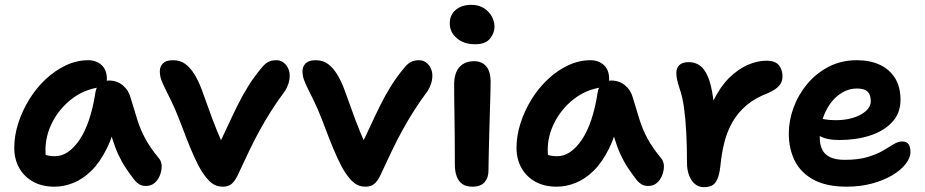

<svg xmlns="http://www.w3.org/2000/svg" viewBox="-20 -762 3826 794"><path d="M205 10Q155 10 118 -10Q81 -30 60 -66.5Q39 -103 39 -151Q39 -201 55.5 -252.5Q72 -304 101 -351Q130 -398 169 -434.5Q208 -471 253 -492Q298 -513 345 -513Q378 -513 400 -493Q422 -473 422 -436Q422 -421 413.5 -412.5Q405 -404 391 -401Q325 -391 275 -351.5Q225 -312 196.5 -256.5Q168 -201 168 -141Q168 -120 171.5 -102.5Q175 -85 186 -58L123 -149Q147 -130 164.5 -123Q182 -116 207 -116Q263 -116 309 -184Q355 -252 375 -382Q379 -404 394 -416.5Q409 -429 430 -429Q464 -429 488 -409Q512 -389 520 -358Q535 -308 548 -266.5Q561 -225 581.5 -187.5Q602 -150 636 -109Q648 -95 648.5 -76Q649 -57 641.5 -37.5Q634 -18 619.5 -5.5Q605 7 584 7Q567 7 556.5 0.5Q546 -6 538 -15Q517 -42 500 -67.5Q483 -93 469 -123.5Q455 -154 443 -193.5Q431 -233 421 -286L468 -289Q450 -205 421.5 -147.5Q393 -90 357.5 -55.5Q322 -21 283 -5.5Q244 10 205 10Z M901 10Q875 10 856 -4.5Q837 -19 816 -51Q801 -74 784.5 -110.5Q768 -147 751.5 -189Q735 -231 722 -266Q703 -315 687.5 -346Q672 -377 662 -397.5Q652 -418 646.5 -433.5Q641 -449 641 -468Q641 -487 654 -500Q667 -513 695 -513Q726 -513 747 -497Q768 -481 784.5 -454Q801 -427 814 -392Q829 -352 844.5 -308Q860 -264 877.5 -221Q895 -178 913 -141L876 -146Q901 -196 921.5 -240.5Q942 -285 962.5 -326.5Q983 -368 1007 -406.5Q1031 -445 1063 -483Q1076 -499 1090 -506Q1104 -513 1123 -513Q1139 -513 1151.5 -504Q1164 -495 1171 -480.5Q1178 -466 1178 -450Q1178 -433 1173 -417Q1168 -401 1160 -388Q1126 -342 1101 -302.5Q1076 -263 1054 -223Q1032 -183 1010 -137Q988 -91 961 -33Q949 -10 936 0Q923 10 901 10Z M1491 10Q1465 10 1446 -4.5Q1427 -19 1406 -51Q1391 -74 1374.5 -110.5Q1358 -147 1341.5 -189Q1325 -231 1312 -266Q1293 -315 1277.5 -346Q1262 -377 1252 -397.5Q1242 -418 1236.5 -433.5Q1231 -449 1231 -468Q1231 -487 1244 -500Q1257 -513 1285 -513Q1316 -513 1337 -497Q1358 -481 1374.5 -454Q1391 -427 1404 -392Q1419 -352 1434.5 -308Q1450 -264 1467.5 -221Q1485 -178 1503 -141L1466 -146Q1491 -196 1511.5 -240.5Q1532 -285 1552.5 -326.5Q1573 -368 1597 -406.5Q1621 -445 1653 -483Q1666 -499 1680 -506Q1694 -513 1713 -513Q1729 -513 1741.5 -504Q1754 -495 1761 -480.5Q1768 -466 1768 -450Q1768 -433 1763 -417Q1758 -401 1750 -388Q1716 -342 1691 -302.5Q1666 -263 1644 -223Q1622 -183 1600 -137Q1578 -91 1551 -33Q1539 -10 1526 0Q1513 10 1491 10Z M1933 10Q1908 10 1892 -1Q1876 -12 1868.5 -33Q1861 -54 1861 -80Q1861 -149 1860.5 -197Q1860 -245 1859.5 -280.5Q1859 -316 1858.5 -347Q1858 -378 1858 -413Q1858 -440 1866 -461.5Q1874 -483 1893 -496Q1912 -509 1941 -509Q1971 -509 1989.5 -489Q2008 -469 2009 -427Q2009 -406 2008 -369.5Q2007 -333 2005.5 -288Q2004 -243 2003 -198.5Q2002 -154 2001 -116Q2000 -78 2000 -56Q2000 -27 1984 -8.5Q1968 10 1933 10ZM1945 -579Q1898 -579 1869 -604Q1840 -629 1840 -665Q1840 -701 1865 -721.5Q1890 -742 1929 -742Q1960 -742 1981.5 -728Q2003 -714 2014 -693.5Q2025 -673 2025 -651Q2025 -626 2006.5 -602.5Q1988 -579 1945 -579Z M2282 10Q2232 10 2195 -10Q2158 -30 2137 -66.5Q2116 -103 2116 -151Q2116 -201 2132.5 -252.5Q2149 -304 2178 -351Q2207 -398 2246 -434.5Q2285 -471 2330 -492Q2375 -513 2422 -513Q2455 -513 2477 -493Q2499 -473 2499 -436Q2499 -421 2490.5 -412.5Q2482 -404 2468 -401Q2402 -391 2352 -351.5Q2302 -312 2273.5 -256.5Q2245 -201 2245 -141Q2245 -120 2248.5 -102.5Q2252 -85 2263 -58L2200 -149Q2224 -130 2241.5 -123Q2259 -116 2284 -116Q2340 -116 2386 -184Q2432 -252 2452 -382Q2456 -404 2471 -416.5Q2486 -429 2507 -429Q2541 -429 2565 -409Q2589 -389 2597 -358Q2612 -308 2625 -266.5Q2638 -225 2658.5 -187.5Q2679 -150 2713 -109Q2725 -95 2725.5 -76Q2726 -57 2718.5 -37.5Q2711 -18 2696.5 -5.5Q2682 7 2661 7Q2644 7 2633.5 0.5Q2623 -6 2615 -15Q2594 -42 2577 -67.5Q2560 -93 2546 -123.5Q2532 -154 2520 -193.5Q2508 -233 2498 -286L2545 -289Q2527 -205 2498.5 -147.5Q2470 -90 2434.5 -55.5Q2399 -21 2360 -5.5Q2321 10 2282 10Z M2891 12Q2870 12 2854.5 -0.5Q2839 -13 2830 -36Q2821 -59 2821 -88Q2821 -155 2818 -213Q2815 -271 2808.5 -317.5Q2802 -364 2790 -397Q2782 -422 2779.5 -435Q2777 -448 2777 -461Q2777 -481 2789.5 -493Q2802 -505 2829 -505Q2854 -505 2873.5 -491.5Q2893 -478 2907 -446Q2921 -414 2929 -357Q2937 -300 2939 -214L2889 -217Q2904 -293 2931.5 -348.5Q2959 -404 2995.5 -440Q3032 -476 3072 -493.5Q3112 -511 3150 -511Q3185 -511 3200.5 -493Q3216 -475 3216 -445Q3216 -424 3202 -407.5Q3188 -391 3156 -377Q3103 -357 3067.5 -327Q3032 -297 3009.5 -258Q2987 -219 2975.5 -173Q2964 -127 2959 -75Q2955 -40 2946.5 -21Q2938 -2 2924.5 5Q2911 12 2891 12Z M3482 10Q3398 10 3345 -18.5Q3292 -47 3267 -96.5Q3242 -146 3242 -210Q3242 -263 3261.5 -316.5Q3281 -370 3318 -414.5Q3355 -459 3407 -486Q3459 -513 3524 -513Q3577 -513 3617.5 -494.5Q3658 -476 3681 -439.5Q3704 -403 3704 -349Q3704 -294 3669.5 -257Q3635 -220 3578 -201.5Q3521 -183 3451 -183Q3395 -183 3367.5 -201.5Q3340 -220 3340 -244Q3340 -258 3346.5 -264.5Q3353 -271 3368 -271Q3379 -271 3394.5 -268Q3410 -265 3438 -265Q3476 -265 3508.5 -275Q3541 -285 3561 -303Q3581 -321 3581 -344Q3581 -370 3568 -383Q3555 -396 3524 -396Q3491 -396 3462.5 -379Q3434 -362 3413.5 -333.5Q3393 -305 3381.5 -268.5Q3370 -232 3370 -193Q3370 -165 3379.5 -144.5Q3389 -124 3412 -112.5Q3435 -101 3473 -101Q3529 -101 3567.5 -112.5Q3606 -124 3631.5 -139Q3657 -154 3675.5 -165.5Q3694 -177 3711 -177Q3729 -177 3737 -166Q3745 -155 3745 -133Q3745 -109 3725 -83.5Q3705 -58 3669.5 -37Q3634 -16 3586 -3Q3538 10 3482 10Z"/></svg>

Font: Shantell Sans SemiBold
Style: Regular
Weight: 600
Designer: Stephen Nixon, Anya Danilova, Shantell Martin
Foundry: Arrow Type
Version: Version 1.011;[c5ecc13dd]